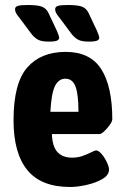

<svg xmlns="http://www.w3.org/2000/svg" viewBox="-20 -738 494 766"><path d="M34 -258Q34 -406 88.5 -468.5Q143 -531 242 -531Q340 -531 384 -462Q428 -393 428 -262Q428 -250 407.5 -226.5Q387 -203 377 -203H187Q189 -152 210 -130.5Q231 -109 267 -109Q289 -109 307 -115Q325 -121 342 -129.5Q359 -138 363 -138Q373 -138 385.5 -123.5Q398 -109 406.5 -90.5Q415 -72 415 -62Q415 -39 388 -23.5Q361 -8 324.5 0Q288 8 260 8Q144 8 89 -59.5Q34 -127 34 -258ZM293 -292Q293 -363 281 -393.5Q269 -424 241 -424Q214 -424 199.5 -395Q185 -366 181 -292ZM106 -602 59 -665Q49 -677 44.5 -685Q40 -693 40 -701Q40 -711 51 -714.5Q62 -718 91 -718Q130 -718 147 -711.5Q164 -705 173 -687L207 -615Q216 -594 216 -587Q216 -580 207.5 -576Q199 -572 175 -572Q148 -572 134 -578.5Q120 -585 106 -602ZM266 -602 219 -665Q209 -677 204.5 -685Q200 -693 200 -701Q200 -711 211 -714.5Q222 -718 251 -718Q290 -718 307 -711.5Q324 -705 333 -687L367 -615Q376 -594 376 -587Q376 -580 367.5 -576Q359 -572 335 -572Q308 -572 294 -578.5Q280 -585 266 -602Z"/></svg>

Font: Asap Condensed
Style: Bold
Weight: 700
Designer: Pablo Cosgaya
Foundry: Omnibus-Type
Version: Version 1.010; ttfautohint (v1.8)